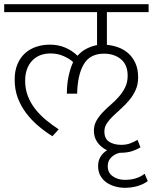

<svg xmlns="http://www.w3.org/2000/svg" viewBox="-30 -650 729 916"><path d="M438 142Q438 116 450 97Q462 78 481 67Q453 54 435.5 30Q418 6 418 -26Q418 -53 430 -74Q442 -95 460 -114Q478 -133 498.5 -150.5Q519 -168 537 -188.5Q555 -209 567 -233Q579 -257 579 -289Q579 -341 547 -367.5Q515 -394 466 -394Q400 -394 370 -344Q340 -294 338 -203H289Q289 -249 297.5 -287.5Q306 -326 319 -354Q300 -371 272 -383Q244 -395 212 -395Q155 -395 122.5 -359.5Q90 -324 90 -265Q90 -225 103 -191.5Q116 -158 138.5 -129.5Q161 -101 189.5 -77.5Q218 -54 250 -33L220 0Q185 -22 153 -49Q121 -76 95.5 -109.5Q70 -143 55 -182.5Q40 -222 40 -270Q40 -313 53.5 -344.5Q67 -376 90 -396.5Q113 -417 143.5 -427Q174 -437 208 -437Q284 -437 340 -384Q358 -405 382.5 -417.5Q407 -430 433 -435V-592H-10V-630H679V-592H480V-436Q505 -434 531.5 -425Q558 -416 580 -397.5Q602 -379 615.5 -350Q629 -321 629 -281Q629 -247 617 -220.5Q605 -194 587 -172.5Q569 -151 548.5 -132.5Q528 -114 510 -97Q492 -80 480 -62Q468 -44 468 -23Q468 12 491 26.5Q514 41 549 41Q573 41 592.5 33.5Q612 26 626 17L640 53Q628 61 603.5 70Q579 79 541 79Q519 84 501.5 100Q484 116 484 143Q484 174 508 191Q532 208 566 208Q596 208 619 200.5Q642 193 660 179L675 214Q657 228 628 237Q599 246 566 246Q542 246 519 239.5Q496 233 478 220.5Q460 208 449 188.5Q438 169 438 142Z"/></svg>

Font: Mukta ExtraLight
Style: Regular
Weight: 275
Designer: Girish Dalvi and Yashodeep Gholap
Foundry: Ek Type
Version: Version 2.538;PS 1.002;hotconv 16.6.51;makeotf.lib2.5.65220;